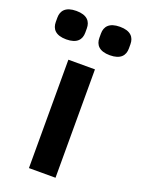

<svg xmlns="http://www.w3.org/2000/svg" viewBox="-180 -805 636 869"><g transform="rotate(20 138.0 -371.0)"><path d="M33 -605C85 -605 104 -630 104 -663V-684C104 -717 85 -742 33 -742C-19 -742 -38 -717 -38 -684V-663C-38 -630 -19 -605 33 -605ZM243 -605C295 -605 314 -630 314 -663V-684C314 -717 295 -742 243 -742C191 -742 172 -717 172 -684V-663C172 -630 191 -605 243 -605ZM202 0V-522H74V0Z"/></g></svg>

Font: IBM Plex Thai Looped SemiBold
Style: Regular
Weight: 600
Designer: Mike Abbink, Paul van der Laan, Pieter van Rosmalen, Ben Mitchell, Mark Frömberg
Foundry: Bold Monday
Version: Version 1.0